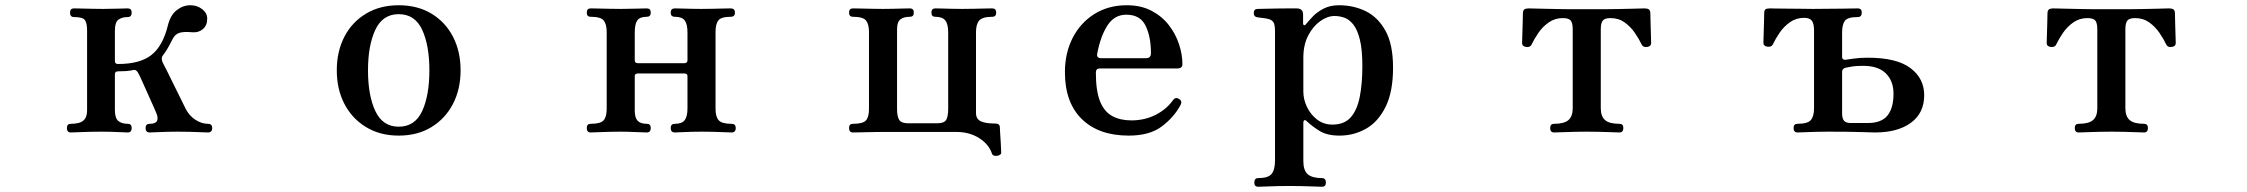

<svg xmlns="http://www.w3.org/2000/svg" viewBox="-20 -505 8568 732"><path d="M250 0Q235 0 235 -17Q235 -33 250 -33Q284 -33 298 -45.5Q312 -58 312 -83V-390Q312 -416 304 -428Q296 -440 262 -440Q247 -440 247 -457Q247 -473 262 -473Q270 -473 289.5 -472.5Q309 -472 332.5 -471.5Q356 -471 373 -471Q399 -471 427.5 -472Q456 -473 467 -473Q482 -473 482 -457Q482 -440 467 -440Q445 -440 431.5 -430Q418 -420 418 -388V-272Q418 -261 430 -261Q514 -261 557.5 -295.5Q601 -330 620 -408Q630 -448 654 -466.5Q678 -485 706 -485Q732 -485 751 -470Q770 -455 770 -434Q770 -408 753.5 -394Q737 -380 713 -382Q679 -385 663 -379.5Q647 -374 638 -356Q628 -336 619 -320.5Q610 -305 601 -294Q593 -284 600 -267Q605 -258 617.5 -233Q630 -208 644.5 -178Q659 -148 671.5 -123.5Q684 -99 688 -90Q702 -63 725.5 -48Q749 -33 773 -33Q789 -33 789 -17Q789 0 773 0Q766 0 745 -1Q724 -2 700.5 -2.5Q677 -3 659 -3Q642 -3 619 -2.5Q596 -2 577 -1Q558 0 551 0Q535 0 535 -17Q535 -33 551 -33Q573 -33 578.5 -44Q584 -55 576 -74Q574 -79 564.5 -100.5Q555 -122 543 -148.5Q531 -175 521 -197.5Q511 -220 506 -228Q499 -241 488 -238Q475 -235 460.5 -234Q446 -233 430 -233Q418 -233 418 -222V-86Q418 -54 431.5 -43.5Q445 -33 467 -33Q482 -33 482 -17Q482 0 467 0Q460 0 442 -1Q424 -2 403.5 -2.5Q383 -3 366 -3Q349 -3 324.5 -2.5Q300 -2 279 -1Q258 0 250 0Z M1500 12Q1429 12 1375.5 -20.5Q1322 -53 1293 -109Q1264 -165 1264 -237Q1264 -309 1293 -365Q1322 -421 1375.5 -453Q1429 -485 1500 -485Q1572 -485 1625 -453Q1678 -421 1707 -365Q1736 -309 1736 -237Q1736 -165 1707 -109Q1678 -53 1625 -20.5Q1572 12 1500 12ZM1500 -22Q1562 -22 1589.5 -81.5Q1617 -141 1617 -237Q1617 -332 1589.5 -391.5Q1562 -451 1500 -451Q1439 -451 1411 -391.5Q1383 -332 1383 -237Q1383 -141 1411 -81.5Q1439 -22 1500 -22Z M2232 0Q2217 0 2217 -17Q2217 -33 2232 -33Q2270 -33 2281.5 -46.5Q2293 -60 2293 -90V-383Q2293 -413 2281.5 -427Q2270 -441 2232 -441Q2217 -441 2217 -457Q2217 -473 2232 -473Q2240 -473 2260.5 -472.5Q2281 -472 2305.5 -471.5Q2330 -471 2347 -471Q2373 -471 2404 -472Q2435 -473 2446 -473Q2461 -473 2461 -457Q2461 -441 2446 -441Q2419 -441 2409.5 -427Q2400 -413 2400 -381V-275Q2400 -264 2413 -264H2588Q2601 -264 2601 -275V-381Q2601 -413 2590.5 -427Q2580 -441 2553 -441Q2537 -441 2537 -457Q2537 -473 2553 -473Q2560 -473 2577.5 -472.5Q2595 -472 2616 -471.5Q2637 -471 2654 -471Q2672 -471 2695.5 -471.5Q2719 -472 2739 -472.5Q2759 -473 2766 -473Q2782 -473 2782 -457Q2782 -441 2766 -441Q2729 -441 2718.5 -427Q2708 -413 2708 -383V-90Q2708 -60 2720 -46.5Q2732 -33 2769 -33Q2785 -33 2785 -17Q2785 0 2769 0Q2762 0 2741 -1Q2720 -2 2696 -2.5Q2672 -3 2654 -3Q2637 -3 2616 -2.5Q2595 -2 2577.5 -1Q2560 0 2553 0Q2537 0 2537 -17Q2537 -33 2553 -33Q2580 -33 2590.5 -47Q2601 -61 2601 -92V-215Q2601 -225 2588 -225H2413Q2400 -225 2400 -215V-83Q2400 -56 2411 -44.5Q2422 -33 2446 -33Q2461 -33 2461 -17Q2461 0 2446 0Q2435 0 2404 -1.5Q2373 -3 2347 -3Q2330 -3 2305.5 -2.5Q2281 -2 2260.5 -1Q2240 0 2232 0Z M3782 89Q3765 91 3762 81Q3750 45 3713 21.5Q3676 -2 3625 -2H3347Q3330 -2 3305.5 -1.5Q3281 -1 3260.5 -0.5Q3240 0 3232 0Q3217 0 3217 -17Q3217 -33 3232 -33Q3270 -33 3281.5 -46Q3293 -59 3293 -89V-383Q3293 -413 3281.5 -427Q3270 -441 3232 -441Q3217 -441 3217 -457Q3217 -473 3232 -473Q3240 -473 3260.5 -472.5Q3281 -472 3305.5 -471.5Q3330 -471 3347 -471Q3365 -471 3385.5 -471.5Q3406 -472 3424 -472.5Q3442 -473 3449 -473Q3464 -473 3464 -457Q3464 -441 3449 -441Q3425 -441 3412.5 -431Q3400 -421 3400 -393V-91Q3400 -60 3408.5 -47.5Q3417 -35 3442 -35H3553Q3579 -35 3587 -47.5Q3595 -60 3595 -91V-381Q3595 -413 3584 -427Q3573 -441 3546 -441Q3531 -441 3531 -457Q3531 -473 3546 -473Q3554 -473 3571.5 -472.5Q3589 -472 3610 -471.5Q3631 -471 3648 -471Q3665 -471 3689 -471.5Q3713 -472 3734.5 -472.5Q3756 -473 3763 -473Q3778 -473 3778 -457Q3778 -441 3763 -441Q3726 -441 3713.5 -427Q3701 -413 3701 -383V-74Q3701 -52 3718.5 -43Q3736 -34 3775 -34Q3792 -34 3792 -19Q3792 -13 3793 1.5Q3794 16 3795 32.5Q3796 49 3796.5 61.5Q3797 74 3797 76Q3798 81 3793 84.5Q3788 88 3782 89Z M4283 12Q4169 12 4104.5 -51Q4040 -114 4040 -230Q4040 -302 4069 -359.5Q4098 -417 4151.5 -451Q4205 -485 4276 -485Q4330 -485 4370 -464Q4410 -443 4436 -409.5Q4462 -376 4475 -336.5Q4488 -297 4488 -260Q4488 -244 4468 -244H4172Q4158 -244 4158 -228Q4158 -158 4174 -118.5Q4190 -79 4220.5 -62.5Q4251 -46 4293 -46Q4344 -46 4385.5 -67Q4427 -88 4452 -123Q4462 -137 4476 -127Q4489 -119 4480 -103Q4454 -56 4408 -22Q4362 12 4283 12ZM4179 -283H4348Q4368 -283 4368 -302Q4368 -365 4347.5 -407Q4327 -449 4274 -449Q4229 -449 4202.5 -408.5Q4176 -368 4163 -300Q4160 -283 4179 -283Z M4777 207Q4762 207 4762 191Q4762 174 4777 174Q4815 174 4828 158Q4841 142 4841 106V-384Q4841 -412 4834.5 -421Q4828 -430 4814 -433Q4807 -435 4793.5 -436.5Q4780 -438 4774 -439Q4760 -441 4760 -455Q4760 -471 4775 -471Q4778 -471 4798.5 -471.5Q4819 -472 4846 -472.5Q4873 -473 4895 -473Q4917 -473 4923 -473Q4948 -473 4948 -450V-417Q4948 -410 4952 -409Q4956 -408 4960 -414Q4969 -425 4985 -442Q5001 -459 5026 -472Q5051 -485 5085 -485Q5140 -485 5186.5 -462.5Q5233 -440 5262 -388Q5291 -336 5291 -247Q5291 -155 5262.5 -97.5Q5234 -40 5187.5 -14Q5141 12 5087 12Q5040 12 5011.5 -5.5Q4983 -23 4963 -42Q4956 -49 4952.5 -46.5Q4949 -44 4949 -37V109Q4949 145 4966 159.5Q4983 174 5020 174Q5035 174 5035 191Q5035 207 5020 207Q5013 207 4989.5 206Q4966 205 4939.5 204.5Q4913 204 4895 204Q4878 204 4853 204.5Q4828 205 4806.5 206Q4785 207 4777 207ZM5060 -30Q5105 -30 5129.5 -57.5Q5154 -85 5164 -135.5Q5174 -186 5174 -253Q5174 -316 5164.5 -354Q5155 -392 5139.5 -411.5Q5124 -431 5105.5 -437.5Q5087 -444 5068 -444Q5041 -444 5013.5 -424.5Q4986 -405 4967.5 -369.5Q4949 -334 4949 -285V-155Q4949 -127 4962.5 -98Q4976 -69 5001 -49.5Q5026 -30 5060 -30Z M5905 0Q5890 0 5890 -17Q5890 -33 5905 -33Q5944 -33 5960 -47.5Q5976 -62 5976 -92V-393Q5976 -417 5968.5 -426.5Q5961 -436 5938 -436Q5908 -436 5884.5 -419.5Q5861 -403 5845 -379.5Q5829 -356 5819 -335Q5814 -324 5798.5 -326Q5783 -328 5783 -341Q5783 -345 5783.5 -359.5Q5784 -374 5784.5 -393Q5785 -412 5785.5 -429Q5786 -446 5786 -453Q5786 -465 5791.5 -469Q5797 -473 5808 -473Q5810 -473 5828 -472.5Q5846 -472 5871 -471.5Q5896 -471 5919 -470.5Q5942 -470 5954 -470H6105Q6122 -470 6145.5 -470.5Q6169 -471 6192 -471.5Q6215 -472 6231.5 -472.5Q6248 -473 6250 -473Q6261 -473 6266.5 -469Q6272 -465 6272 -453Q6272 -446 6272.5 -429Q6273 -412 6273.5 -393Q6274 -374 6274.5 -359.5Q6275 -345 6275 -341Q6275 -328 6259.5 -326Q6244 -324 6239 -335Q6229 -356 6213 -379.5Q6197 -403 6174 -419.5Q6151 -436 6120 -436Q6098 -436 6090.5 -426.5Q6083 -417 6083 -393V-92Q6083 -62 6099 -47.5Q6115 -33 6154 -33Q6169 -33 6169 -17Q6169 0 6154 0Q6147 0 6123.5 -1Q6100 -2 6074 -2.5Q6048 -3 6030 -3Q6013 -3 5986 -2.5Q5959 -2 5936 -1Q5913 0 5905 0Z M6833 0Q6818 0 6818 -17Q6818 -33 6833 -33Q6872 -33 6884 -47.5Q6896 -62 6896 -92V-390Q6896 -414 6888 -425.5Q6880 -437 6858 -437Q6828 -437 6804.5 -420.5Q6781 -404 6765 -380.5Q6749 -357 6739 -336Q6734 -325 6718.5 -327Q6703 -329 6703 -342Q6703 -346 6703.5 -360.5Q6704 -375 6704.5 -394Q6705 -413 6705.5 -430Q6706 -447 6706 -454Q6706 -466 6711 -469.5Q6716 -473 6728 -473Q6730 -473 6750.5 -472.5Q6771 -472 6799 -472Q6827 -472 6853 -471.5Q6879 -471 6891 -471Q6954 -471 7003 -472Q7052 -473 7063 -473Q7078 -473 7078 -457Q7078 -440 7063 -440Q7024 -440 7013.5 -425.5Q7003 -411 7003 -381V-288Q7003 -277 7015 -277Q7023 -278 7046.5 -281.5Q7070 -285 7101 -285Q7211 -285 7263.5 -245.5Q7316 -206 7316 -142Q7316 -74 7265.5 -37Q7215 0 7129 0Q7114 0 7073.5 -1.5Q7033 -3 6950 -3Q6933 -3 6908 -2.5Q6883 -2 6862 -1Q6841 0 6833 0ZM7036 -36H7101Q7153 -36 7176 -64.5Q7199 -93 7199 -148Q7199 -196 7170 -225Q7141 -254 7083 -254Q7056 -254 7041 -251.5Q7026 -249 7018 -247Q7003 -244 7003 -232V-73Q7003 -53 7010.5 -44.5Q7018 -36 7036 -36Z M7905 0Q7890 0 7890 -17Q7890 -33 7905 -33Q7944 -33 7960 -47.5Q7976 -62 7976 -92V-393Q7976 -417 7968.5 -426.5Q7961 -436 7938 -436Q7908 -436 7884.5 -419.5Q7861 -403 7845 -379.5Q7829 -356 7819 -335Q7814 -324 7798.5 -326Q7783 -328 7783 -341Q7783 -345 7783.5 -359.5Q7784 -374 7784.5 -393Q7785 -412 7785.5 -429Q7786 -446 7786 -453Q7786 -465 7791.5 -469Q7797 -473 7808 -473Q7810 -473 7828 -472.5Q7846 -472 7871 -471.5Q7896 -471 7919 -470.5Q7942 -470 7954 -470H8105Q8122 -470 8145.5 -470.5Q8169 -471 8192 -471.5Q8215 -472 8231.5 -472.5Q8248 -473 8250 -473Q8261 -473 8266.5 -469Q8272 -465 8272 -453Q8272 -446 8272.5 -429Q8273 -412 8273.5 -393Q8274 -374 8274.5 -359.5Q8275 -345 8275 -341Q8275 -328 8259.5 -326Q8244 -324 8239 -335Q8229 -356 8213 -379.5Q8197 -403 8174 -419.5Q8151 -436 8120 -436Q8098 -436 8090.5 -426.5Q8083 -417 8083 -393V-92Q8083 -62 8099 -47.5Q8115 -33 8154 -33Q8169 -33 8169 -17Q8169 0 8154 0Q8147 0 8123.5 -1Q8100 -2 8074 -2.5Q8048 -3 8030 -3Q8013 -3 7986 -2.5Q7959 -2 7936 -1Q7913 0 7905 0Z"/></svg>

Font: Zen Old Mincho Black
Style: Regular
Weight: 900
Designer: Yoshimichi Ohira
Foundry: Positype
Version: Version 1.001